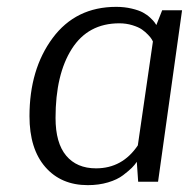

<svg xmlns="http://www.w3.org/2000/svg" viewBox="-20 -530 555 560"><path d="M441 0H383L379 -58Q373 -49 364.5 -40.5Q356 -32 339 -19Q322 -6 295 2Q268 10 236 10Q158 10 112 -43Q66 -96 66 -191Q66 -328 133.5 -419Q201 -510 319 -510Q343 -510 364 -505Q385 -500 397 -493.5Q409 -487 418.5 -478Q428 -469 431 -464.5Q434 -460 436 -457L453 -500H511ZM260 -39Q337 -39 382 -106L426 -409Q425 -411 422.5 -415.5Q420 -420 412 -428.5Q404 -437 394 -444Q384 -451 366 -456.5Q348 -462 328 -462Q237 -462 189.5 -387.5Q142 -313 142 -186Q142 -113 173 -76Q204 -39 260 -39Z"/></svg>

Font: Arsenal
Style: Italic
Weight: 400
Italic angle: -9.10001°
Designer: Andrij Shevchenko
Foundry: Stairsfor
Version: Version 2.001;PS 002.001;hotconv 1.0.88;makeotf.lib2.5.64775